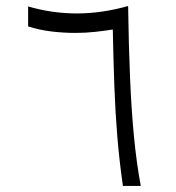

<svg xmlns="http://www.w3.org/2000/svg" viewBox="-20 -610 577 630"><path d="M383.3 0Q371.6 -81.1 365 -161.1Q358.4 -241.2 355.2 -327.4Q352.1 -413.6 350.1 -513.2Q322.3 -508.8 291.7 -505.4Q261.2 -502 226.6 -502Q188 -502 148.2 -506.8Q108.4 -511.7 72.3 -523.4V-588.9Q112.8 -577.1 152.6 -571.5Q192.4 -565.9 231.4 -565.9Q274.9 -565.9 317.1 -572.3Q359.4 -578.6 400.4 -590.3Q402.3 -460 406.7 -355.2Q411.1 -250.5 419.4 -163.6Q427.7 -76.7 441.9 0Z"/></svg>

Font: Vazir Thin UI
Style: Thin-UI
Weight: 100
Designer: Saber Rastikerdar
Foundry: Saber Rastikerdar
Version: Version 30.0.0